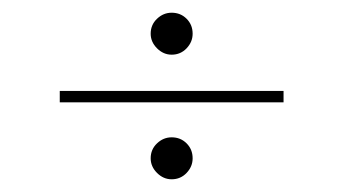

<svg xmlns="http://www.w3.org/2000/svg" viewBox="-20 -444 540 302"><path d="M74 -283V-301H426V-283ZM250 -162Q237 -162 227 -172Q217 -182 217 -195Q217 -209 227 -218.5Q237 -228 250 -228Q264 -228 273.5 -218.5Q283 -209 283 -195Q283 -182 273.5 -172Q264 -162 250 -162ZM250 -358Q237 -358 227 -368Q217 -378 217 -391Q217 -405 227 -414.5Q237 -424 250 -424Q264 -424 273.5 -414.5Q283 -405 283 -391Q283 -378 273.5 -368Q264 -358 250 -358Z"/></svg>

Font: DM Sans 20pt Thin
Style: Regular
Weight: 250
Version: Version 4.004;gftools[0.9.30]